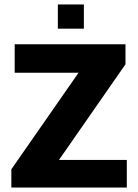

<svg xmlns="http://www.w3.org/2000/svg" viewBox="-20 -843 621 863"><path d="M240 -823H357V-714H240ZM31 -82 333 -516H46V-644H544V-554L245 -124H550V0H31Z"/></svg>

Font: Kanit SemiBold
Style: Regular
Weight: 600
Designer: Katatrad Team
Foundry: CadsonDemak
Version: Version 1.030